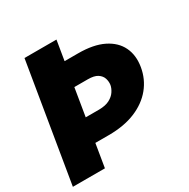

<svg xmlns="http://www.w3.org/2000/svg" viewBox="-164 -878 1014 1029"><g transform="rotate(-30 342.5 -364.0)"><path d="M119.1 -727.5H316.9L196.8 0H-1.5ZM190.4 -605.5H380.4Q475.1 -605.5 535.4 -575.7Q595.7 -545.9 620.8 -493.9Q646 -441.9 634.8 -374Q623.5 -305.7 581.1 -253.7Q538.6 -201.7 468.5 -172.6Q398.4 -143.6 303.7 -143.6H113.8L137.7 -288.1H327.6Q367.2 -288.6 391.8 -301.5Q416.5 -314.5 429.4 -333.7Q442.4 -353 445.8 -372.1Q448.7 -392.1 442.4 -412.1Q436 -432.1 415.8 -445.6Q395.5 -459 356 -459H166.5Z"/></g></svg>

Font: Inter 28pt Black
Style: Italic
Weight: 900
Italic angle: -9.3988°
Designer: Rasmus Andersson
Foundry: rsms
Version: Version 4.001;git-66647c0bb